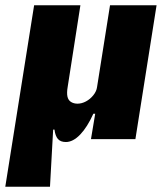

<svg xmlns="http://www.w3.org/2000/svg" viewBox="-33 -526 629 726"><path d="M-13 180 96 -506H271L223 -198Q219 -175 222 -161Q225 -147 235.5 -140.5Q246 -134 260 -134Q276 -134 292 -142.5Q308 -151 320 -166Q332 -181 334 -197L383 -506H559L479 0H311L327 -96H320Q297 -45 270 -17Q243 11 216 11Q196 11 186 -0.5Q176 -12 173 -36H168L156 180Z"/></svg>

Font: Nunito Sans 7pt Condensed Black
Style: Italic
Weight: 900
Width: 3
Italic angle: -9°
Designer: Vernon Adams
Foundry: Vernon Adams
Version: Version 3.101;gftools[0.9.27]